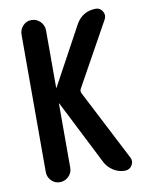

<svg xmlns="http://www.w3.org/2000/svg" viewBox="-83 -791 666 852"><g transform="rotate(-10 250.0 -365.0)"><path d="M63.5 -55.7V-673.8Q63.5 -697.3 79.1 -713.9Q94.7 -730.5 117.7 -730.5Q140.6 -730.5 157.2 -713.9Q173.8 -697.3 173.8 -673.8V-416V-415Q175.8 -415 175.8 -416L317.4 -676.8Q346.7 -729.5 407.2 -730.5Q426.8 -730.5 437.5 -712.9Q448.2 -695.3 438.5 -676.8L280.3 -391.6Q275.4 -381.8 280.3 -372.1L444.3 -53.7Q454.1 -35.2 442.9 -17.6Q431.6 0 411.1 0Q382.8 0 358.9 -15.1Q335 -30.3 322.3 -54.7L175.8 -343.8Q175.8 -344.7 173.8 -344.7V-343.8V-55.7Q173.8 -32.2 157.2 -16.1Q140.6 0 117.7 0Q94.7 0 79.1 -16.6Q63.5 -33.2 63.5 -55.7Z"/></g></svg>

Font: Rounded-X Mgen+ 1m medium
Style: Regular
Weight: 500
Designer: [Source Han Sans]
Ryoko NISHIZUKA  (kana & ideographs); Paul D. Hunt (Latin, Greek & Cyrillic); Wenlong ZHANG  (bopomofo
Version: Version 1.059.20150602